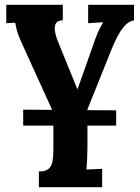

<svg xmlns="http://www.w3.org/2000/svg" viewBox="-20 -520 578 795"><path d="M76 0V-66L461 -63V0ZM141 255V190Q169 190 181.5 179Q194 168 197.5 147.5Q201 127 201 101V-54L69 -344Q58 -369 53.5 -382Q49 -395 47.5 -404.5Q46 -414 43 -426L6 -424V-500H240V-436Q219 -435 212 -424Q205 -413 207 -395.5Q209 -378 216 -358L268 -230Q276 -211 284 -191Q292 -171 300 -151H301L331 -235L374 -357Q383 -382 390.5 -397Q398 -412 407 -428L345 -424V-500H535V-436Q512 -432 494 -410.5Q476 -389 463 -362.5Q450 -336 442 -316L342 -67V94Q342 108 341 133.5Q340 159 338 182L403 179V255Z"/></svg>

Font: Lora
Style: Weight 700
Weight: 700
Designer: Olga Karpushina, Alexei Vanyashin (Cyrillic)
Foundry: Cyreal
Version: Version 3.001